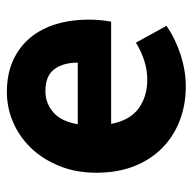

<svg xmlns="http://www.w3.org/2000/svg" viewBox="-21 -527 560 558"><g transform="rotate(-90 259.0 -248.0)"><path d="M287 12Q234 12 188 -5.5Q142 -23 108 -56.5Q74 -90 55 -138Q36 -186 36 -248Q36 -308 56 -356.5Q76 -405 108.5 -438.5Q141 -472 183 -490Q225 -508 270 -508Q323 -508 362.5 -490Q402 -472 428.5 -440Q455 -408 468 -364.5Q481 -321 481 -270Q481 -250 479 -232Q477 -214 475 -205H178Q188 -151 222.5 -125.5Q257 -100 307 -100Q360 -100 414 -133L463 -44Q425 -18 378.5 -3Q332 12 287 12ZM177 -302H356Q356 -344 337 -370Q318 -396 273 -396Q238 -396 211.5 -373Q185 -350 177 -302Z"/></g></svg>

Font: TypoPRO Source Sans Pro
Style: Bold
Weight: 700
Designer: Paul D. Hunt
Foundry: Adobe Systems Incorporated
Version: Version 2.020;PS 2.000;hotconv 1.0.86;makeotf.lib2.5.63406